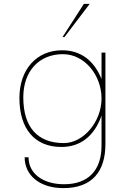

<svg xmlns="http://www.w3.org/2000/svg" viewBox="-20 -771 663 989"><path d="M309 -34C173 -34 100 -116 100 -270C100 -404 181 -492 304 -492C417 -492 503 -382 503 -264C503 -144 410 -34 309 -34ZM80 -266C80 -107 159 -14 296 -14C394 -14 465 -69 503 -175V-21C503 107 434 178 310 178C201 178 127 123 127 39H107C107 134 187 198 306 198C456 198 523 111 523 -29V-500H503V-364C464 -461 394 -512 300 -512C169 -512 80 -414 80 -266ZM412 -751 302 -580H312L442 -751Z"/></svg>

Font: Perun Thin
Style: Regular
Weight: 100
Foundry: Copyright (c) Stefan Peev, Context Ltd, 2016
Version: Version 1.089